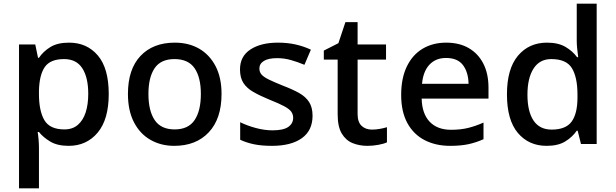

<svg xmlns="http://www.w3.org/2000/svg" viewBox="-20 -780 3335 1040"><path d="M354 -549Q451 -549 510 -479.5Q569 -410 569 -271Q569 -133 509 -61.5Q449 10 352 10Q291 10 252.5 -13Q214 -36 191 -65H184Q187 -48 189 -23.5Q191 1 191 20V240H83V-539H171L186 -467H191Q214 -501 252.5 -525Q291 -549 354 -549ZM327 -460Q253 -460 223 -417.5Q193 -375 191 -288V-271Q191 -179 220.5 -129Q250 -79 329 -79Q373 -79 401.5 -103.5Q430 -128 444 -171Q458 -214 458 -272Q458 -360 426 -410Q394 -460 327 -460Z M1180 -271Q1180 -137 1111 -63.5Q1042 10 924 10Q852 10 795 -22.5Q738 -55 705.5 -118Q673 -181 673 -271Q673 -405 741 -477Q809 -549 927 -549Q1002 -549 1058.5 -516.5Q1115 -484 1147.5 -422Q1180 -360 1180 -271ZM784 -271Q784 -180 818 -129.5Q852 -79 926 -79Q1000 -79 1034 -129.5Q1068 -180 1068 -271Q1068 -361 1034 -410.5Q1000 -460 925 -460Q851 -460 817.5 -410.5Q784 -361 784 -271Z M1673 -153Q1673 -73 1615 -31.5Q1557 10 1453 10Q1397 10 1356 1.5Q1315 -7 1281 -23V-118Q1317 -100 1364.5 -87Q1412 -74 1456 -74Q1515 -74 1541.5 -92.5Q1568 -111 1568 -142Q1568 -160 1558 -174.5Q1548 -189 1520.5 -204Q1493 -219 1440 -240Q1389 -261 1353 -281.5Q1317 -302 1298.5 -330.5Q1280 -359 1280 -404Q1280 -475 1336.5 -512Q1393 -549 1486 -549Q1536 -549 1579.5 -539.5Q1623 -530 1664 -511L1629 -429Q1593 -444 1556.5 -454.5Q1520 -465 1481 -465Q1434 -465 1409.5 -450Q1385 -435 1385 -409Q1385 -390 1396.5 -376.5Q1408 -363 1436.5 -349Q1465 -335 1515 -315Q1565 -296 1600.5 -276Q1636 -256 1654.5 -227Q1673 -198 1673 -153Z M1995 -78Q2016 -78 2038 -82Q2060 -86 2076 -91V-9Q2059 -1 2029.5 4.5Q2000 10 1970 10Q1926 10 1889.5 -5Q1853 -20 1831 -57Q1809 -94 1809 -161V-457H1734V-506L1813 -546L1851 -660H1917V-539H2071V-457H1917V-162Q1917 -119 1938.5 -98.5Q1960 -78 1995 -78Z M2397 -549Q2468 -549 2519 -519.5Q2570 -490 2598 -435.5Q2626 -381 2626 -305V-246H2264Q2266 -164 2307.5 -120.5Q2349 -77 2423 -77Q2475 -77 2515.5 -87Q2556 -97 2599 -116V-26Q2559 -8 2517.5 1Q2476 10 2418 10Q2340 10 2280 -21Q2220 -52 2186.5 -113.5Q2153 -175 2153 -266Q2153 -356 2183.5 -419.5Q2214 -483 2269 -516Q2324 -549 2397 -549ZM2396 -466Q2340 -466 2306 -429.5Q2272 -393 2266 -326H2518Q2517 -388 2488 -427Q2459 -466 2396 -466Z M2941 10Q2844 10 2785 -60Q2726 -130 2726 -269Q2726 -407 2785.5 -478Q2845 -549 2943 -549Q3004 -549 3043 -526Q3082 -503 3106 -470H3112Q3110 -484 3107 -511Q3104 -538 3104 -559V-760H3212V0H3127L3109 -72H3104Q3081 -38 3042 -14Q3003 10 2941 10ZM2968 -78Q3045 -78 3076.5 -121.5Q3108 -165 3108 -252V-268Q3108 -361 3078 -410.5Q3048 -460 2966 -460Q2903 -460 2870 -408.5Q2837 -357 2837 -267Q2837 -176 2870 -127Q2903 -78 2968 -78Z"/></svg>

Font: Noto Sans NKo Unjoined Medium
Style: Regular
Weight: 500
Designer: Monotype Design Team
Foundry: Monotype Imaging Inc.
Version: Version 2.004